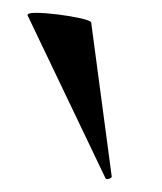

<svg xmlns="http://www.w3.org/2000/svg" viewBox="-20 -751 253 299"><path d="M23 -727Q22 -731 36 -731Q50 -731 70 -728.5Q90 -726 105.5 -722.5Q121 -719 122 -716L154 -476Q154 -474 149.5 -472.5Q145 -471 144 -474Z"/></svg>

Font: Cormorant Garamond Light
Style: Bold
Weight: 700
Version: Version 4.001